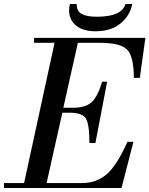

<svg xmlns="http://www.w3.org/2000/svg" viewBox="-57 -944 750 964"><path d="M114 -729V-754H673L645 -553H615Q615 -659 582 -694Q549 -729 444 -729H334L261 -403H310Q371 -403 402 -430Q433 -457 456 -534H481L422 -226H392Q392 -321 374 -349.5Q356 -378 294 -378H256L177 -25H356Q427 -25 478 -68.5Q529 -112 583 -232H613L553 0H-37V-25H64L217 -729ZM294 -924H328Q328 -888 353 -874Q378 -860 430 -860Q554 -860 573 -924H607Q595 -863 546.5 -825Q498 -787 423 -787Q360 -787 325 -815.5Q290 -844 290 -893Q290 -908 294 -924Z"/></svg>

Font: Libre Bodoni
Style: Italic
Weight: 400
Italic angle: -13°
Designer: Pablo Impallari, Rodrigo Fuenzalida
Foundry: Pablo Impallari, Rodrigo Fuenzalida
Version: Version 1.001